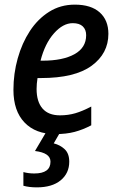

<svg xmlns="http://www.w3.org/2000/svg" viewBox="-20 -569 511 829"><path d="M219 10Q134 10 86 -40Q38 -90 38 -181Q38 -251 56.5 -317Q75 -383 109 -435Q143 -487 192 -518Q241 -549 303 -549Q373 -549 410.5 -515.5Q448 -482 448 -423Q448 -338 375.5 -285Q303 -232 157 -232H142Q138 -207 138 -185Q138 -130 163.5 -100.5Q189 -71 239 -71Q274 -71 305 -80Q336 -89 374 -109V-28Q338 -9 302 0.5Q266 10 219 10ZM164 -307Q251 -307 301.5 -335Q352 -363 352 -417Q352 -441 337.5 -455Q323 -469 294 -469Q252 -469 213 -425Q174 -381 155 -307ZM139 240Q106 240 81 233V174Q103 180 128 180Q198 180 198 129Q198 91 131 83L180 0H241L212 50Q240 57 259.5 75.5Q279 94 279 129Q279 179 242 209.5Q205 240 139 240Z"/></svg>

Font: Noto Sans SemiCondensed Medium
Style: Italic
Weight: 500
Width: 4
Italic angle: -12°
Designer: Monotype Design Team
Foundry: Monotype Imaging Inc.
Version: Version 2.013; ttfautohint (v1.8.4.7-5d5b)